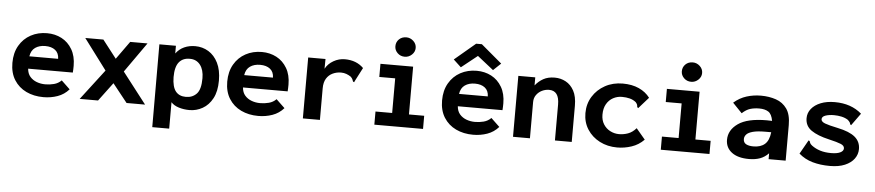

<svg xmlns="http://www.w3.org/2000/svg" viewBox="-46 -995 6693 1469"><g transform="rotate(5 3300.0 -260.0)"><path d="M298 11Q224 11 165.5 -17Q107 -45 73 -99Q39 -153 39 -230Q39 -307 71.5 -363Q104 -419 159.5 -449Q215 -479 284 -479Q346 -479 396.5 -452.5Q447 -426 477.5 -374Q508 -322 508 -248Q508 -237 507.5 -221.5Q507 -206 506 -196H163Q166 -158 186.5 -134.5Q207 -111 238 -99.5Q269 -88 304 -88Q338 -88 370.5 -96.5Q403 -105 427 -129L493 -66Q457 -25 406 -7Q355 11 298 11ZM164 -291H385Q384 -335 355.5 -357.5Q327 -380 279 -380Q233 -380 202 -358.5Q171 -337 164 -291Z M576 0 754 -233 578 -468H717L824 -330L923 -468H1056L894 -238L1078 0H936L823 -142L717 0Z M1148 167 1147 -469H1274V-410Q1300 -445 1338 -462Q1376 -479 1422 -479Q1478 -479 1524 -451Q1570 -423 1597.5 -368Q1625 -313 1625 -232Q1625 -149 1596 -95Q1567 -41 1520 -14.5Q1473 12 1420 12Q1376 12 1337.5 0Q1299 -12 1278 -36V167ZM1384 -86Q1434 -86 1466 -119.5Q1498 -153 1498 -239Q1498 -304 1469 -341.5Q1440 -379 1390 -379Q1336 -380 1306.5 -344Q1277 -308 1277 -229Q1278 -154 1305 -120Q1332 -86 1384 -86Z M1948 11Q1874 11 1815.5 -17Q1757 -45 1723 -99Q1689 -153 1689 -230Q1689 -307 1721.5 -363Q1754 -419 1809.5 -449Q1865 -479 1934 -479Q1996 -479 2046.5 -452.5Q2097 -426 2127.5 -374Q2158 -322 2158 -248Q2158 -237 2157.5 -221.5Q2157 -206 2156 -196H1813Q1816 -158 1836.5 -134.5Q1857 -111 1888 -99.5Q1919 -88 1954 -88Q1988 -88 2020.5 -96.5Q2053 -105 2077 -129L2143 -66Q2107 -25 2056 -7Q2005 11 1948 11ZM1814 -291H2035Q2034 -335 2005.5 -357.5Q1977 -380 1929 -380Q1883 -380 1852 -358.5Q1821 -337 1814 -291Z M2290 -468H2423L2422 -393Q2443 -432 2484 -455.5Q2525 -479 2571 -479Q2660 -479 2715 -424L2660 -318L2657 -310L2648 -314Q2645 -321 2642 -329.5Q2639 -338 2627 -350Q2611 -361 2592 -368Q2573 -375 2551 -375Q2517 -375 2487 -361Q2457 -347 2439 -318Q2421 -289 2421 -242V0H2290Z M2839 0V-101H2967V-367H2845V-468H3096V-101H3213V0ZM3025 -538Q2992 -538 2969.5 -560Q2947 -582 2947 -612Q2947 -644 2969 -665.5Q2991 -687 3025 -687Q3056 -687 3079.5 -665Q3103 -643 3103 -612Q3103 -582 3079.5 -560Q3056 -538 3025 -538Z M3598 11Q3524 11 3465.5 -17Q3407 -45 3373 -99Q3339 -153 3339 -230Q3339 -307 3371.5 -363Q3404 -419 3459.5 -449Q3515 -479 3584 -479Q3646 -479 3696.5 -452.5Q3747 -426 3777.5 -374Q3808 -322 3808 -248Q3808 -237 3807.5 -221.5Q3807 -206 3806 -196H3463Q3466 -158 3486.5 -134.5Q3507 -111 3538 -99.5Q3569 -88 3604 -88Q3638 -88 3670.5 -96.5Q3703 -105 3727 -129L3793 -66Q3757 -25 3706 -7Q3655 11 3598 11ZM3464 -291H3685Q3684 -335 3655.5 -357.5Q3627 -380 3579 -380Q3533 -380 3502 -358.5Q3471 -337 3464 -291ZM3460 -495 3401 -550 3561 -685H3605L3765 -550L3707 -495L3583 -593Z M3904 0V-468H4034V-406Q4060 -439 4096 -459Q4132 -479 4183 -479Q4229 -479 4268 -458Q4307 -437 4331 -393Q4355 -349 4355 -278V0H4226V-276Q4226 -382 4148 -382Q4120 -382 4094 -369.5Q4068 -357 4051 -333.5Q4034 -310 4034 -278V0Z M4705 12Q4630 12 4570 -19Q4510 -50 4475 -104.5Q4440 -159 4440 -229Q4440 -300 4475 -356.5Q4510 -413 4570 -446Q4630 -479 4706 -479Q4777 -479 4830 -455Q4883 -431 4915 -388L4846 -310L4839 -302L4831 -309Q4831 -317 4829 -325Q4827 -333 4816 -346Q4795 -363 4768 -370Q4741 -377 4708 -377Q4672 -377 4640.5 -360Q4609 -343 4590 -310Q4571 -277 4571 -229Q4571 -186 4590.5 -155Q4610 -124 4642 -107.5Q4674 -91 4710 -91Q4745 -91 4778.5 -103Q4812 -115 4841 -148L4910 -66Q4869 -24 4814.5 -6Q4760 12 4705 12Z M5039 0V-101H5167V-367H5045V-468H5296V-101H5413V0ZM5225 -538Q5192 -538 5169.5 -560Q5147 -582 5147 -612Q5147 -644 5169 -665.5Q5191 -687 5225 -687Q5256 -687 5279.5 -665Q5303 -643 5303 -612Q5303 -582 5279.5 -560Q5256 -538 5225 -538Z M5717 12Q5631 12 5584 -24Q5537 -60 5537 -120Q5537 -195 5608 -245Q5679 -295 5827 -295Q5842 -295 5868 -294Q5859 -346 5832.5 -363Q5806 -380 5762 -380Q5724 -380 5693 -370.5Q5662 -361 5631 -332L5559 -407Q5604 -446 5657 -462.5Q5710 -479 5767 -479Q5830 -479 5882.5 -461Q5935 -443 5966.5 -398.5Q5998 -354 5998 -273V0H5867V-45Q5837 -14 5800.5 -1Q5764 12 5717 12ZM5665 -137Q5665 -110 5686 -98.5Q5707 -87 5742 -87Q5798 -87 5830 -115Q5862 -143 5869 -207Q5857 -207 5845 -207Q5833 -207 5825 -207Q5763 -207 5728 -197.5Q5693 -188 5679 -172Q5665 -156 5665 -137Z M6338 11Q6265 11 6205 -6Q6145 -23 6099 -63L6155 -162L6160 -170L6168 -165Q6170 -158 6173.5 -150Q6177 -142 6190 -132Q6218 -111 6254.5 -99.5Q6291 -88 6339 -88Q6384 -88 6409 -100Q6434 -112 6434 -132Q6434 -153 6406.5 -164.5Q6379 -176 6314 -191Q6226 -211 6177.5 -244.5Q6129 -278 6129 -338Q6129 -378 6154.5 -410Q6180 -442 6226 -460.5Q6272 -479 6334 -479Q6460 -479 6541 -408L6479 -322L6473 -314L6465 -321Q6464 -329 6460 -335.5Q6456 -342 6444 -353Q6422 -367 6394 -373Q6366 -379 6336 -379Q6298 -379 6271 -369.5Q6244 -360 6244 -340Q6244 -321 6274 -309.5Q6304 -298 6372 -284Q6464 -265 6506.5 -229.5Q6549 -194 6549 -137Q6549 -96 6524.5 -62.5Q6500 -29 6453 -9Q6406 11 6338 11Z"/></g></svg>

Font: Inconsolata SemiExpanded ExtraBold
Style: Regular
Weight: 800
Width: 6
Monospace: yes
Designer: Raph Levien, Cyreal, Brenton Simpson
Foundry: Raph Levien, Cyreal, Google
Version: Version 3.001; ttfautohint (v1.8.2.53-6de2)